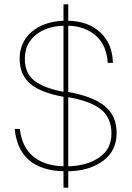

<svg xmlns="http://www.w3.org/2000/svg" viewBox="-20 -810 610 889"><path d="M274 -790H296V-714Q388 -712 444 -660.5Q500 -609 503 -519H479Q473 -603 422.5 -646Q372 -689 296 -691V-384Q410 -364 465 -319Q520 -274 520 -194Q520 -112 457.5 -65.5Q395 -19 296 -17V59H274V-17Q67 -23 48 -213H72Q81 -131 132 -87Q183 -43 274 -40V-362Q171 -380 121 -421.5Q71 -463 71 -538Q71 -614 126 -662Q181 -710 274 -714ZM95 -538Q95 -471 139 -436.5Q183 -402 274 -385V-691Q193 -688 144 -647Q95 -606 95 -538ZM296 -40Q382 -42 439 -80.5Q496 -119 496 -192Q496 -264 448 -303Q400 -342 296 -360Z"/></svg>

Font: Nacelle Thin
Style: Regular
Weight: 100
Designer: Sora Sagano
Foundry: Sora Sagano
Version: Version 1.000;FEAKit 1.0